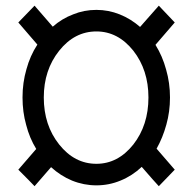

<svg xmlns="http://www.w3.org/2000/svg" viewBox="-20 -637 670 670"><path d="M474.6 -54.7Q441.4 -23.4 400.4 -6.8Q360.4 9.8 316.4 9.8Q272.5 9.8 231.4 -6.8Q191.4 -23.4 158.2 -53.7Q138.7 -31.2 100.6 12.7Q86.9 -2 43.9 -44.9Q59.6 -62.5 106.4 -117.2Q83 -155.3 71.3 -201.2Q58.6 -246.1 58.6 -296.9Q58.6 -348.6 72.3 -395.5Q85 -442.4 110.4 -481.4Q87.9 -507.8 43.9 -558.6Q57.6 -573.2 100.6 -617.2Q116.2 -598.6 164.1 -543.9Q196.3 -572.3 235.4 -586.9Q273.4 -602.5 316.4 -602.5Q358.4 -602.5 397.5 -586.9Q436.5 -571.3 468.8 -543Q491.2 -568.4 534.2 -617.2Q547.9 -602.5 589.8 -558.6Q573.2 -539.1 522.5 -480.5Q546.9 -441.4 559.6 -394.5Q573.2 -347.7 573.2 -296.9Q573.2 -247.1 560.5 -202.1Q547.9 -156.2 526.4 -118.2Q547.9 -93.8 589.8 -44.9Q576.2 -30.3 534.2 12.7Q518.6 -3.9 474.6 -54.7ZM132.8 -296.9Q132.8 -200.2 186.5 -132.8Q240.2 -65.4 316.4 -65.4Q391.6 -65.4 445.3 -132.8Q498 -200.2 498 -296.9Q498 -392.6 445.3 -460Q391.6 -527.3 316.4 -527.3Q240.2 -527.3 186.5 -460Q132.8 -392.6 132.8 -296.9Z"/></svg>

Font: Noto Sans Hebrew DECATHLON 
Style: Regular
Weight: 400
Designer: Monotype Design team
Version: Version 1.03 uh